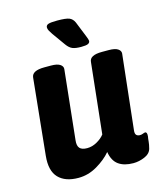

<svg xmlns="http://www.w3.org/2000/svg" viewBox="-110 -797 739 885"><g transform="rotate(-15 260.0 -355.0)"><path d="M155 8Q92 8 60 -25.5Q28 -59 35 -129L72 -493Q75 -525 134 -525H165Q195 -525 208.5 -516Q222 -507 221 -494L186 -163Q183 -137 193.5 -125.5Q204 -114 229 -114Q253 -114 276 -127Q299 -140 312 -157L348 -493Q350 -525 409 -525H441Q471 -525 484.5 -516Q498 -507 497 -494L458 -138Q456 -122 462 -115.5Q468 -109 479 -109Q487 -109 494 -112Q501 -115 505 -115Q515 -115 513 -94Q511 -84 510 -70.5Q509 -57 504 -38Q498 -15 471 -3.5Q444 8 417 8Q373 8 346.5 -11Q320 -30 313 -73Q287 -42 244.5 -17Q202 8 155 8ZM323 -572Q296 -572 281.5 -578Q267 -584 254 -602L209 -665Q202 -675 197.5 -683.5Q193 -692 193 -699Q193 -710 204.5 -714Q216 -718 247 -718Q289 -718 304.5 -711.5Q320 -705 328 -687L357 -615Q365 -595 365 -590Q365 -581 356 -576.5Q347 -572 323 -572Z"/></g></svg>

Font: Asap Semi Condensed Semi Condensed Regular
Style: Bold Italic
Weight: 700
Width: 4
Italic angle: -6°
Designer: Pablo Cosgaya
Foundry: Omnibus-Type
Version: Version 3.001; ttfautohint (v1.8.4.7-5d5b)